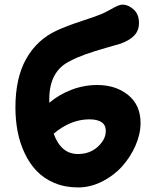

<svg xmlns="http://www.w3.org/2000/svg" viewBox="-20 -779 676 833"><path d="M318.8 34.2Q262.2 34.2 216.3 14.9Q170.4 -4.4 139.2 -37.1Q107.9 -69.8 86.9 -114.5Q65.9 -159.2 56.4 -208.7Q46.9 -258.3 46.9 -313Q46.9 -440.9 93.8 -523.9Q140.6 -606.9 225.1 -646Q266.6 -665.5 335 -688Q403.3 -710.4 422.9 -719.2Q439.5 -726.6 458.5 -737.3Q477.5 -748 489.3 -753.4Q501 -758.8 512.2 -758.8Q536.6 -758.8 559.8 -738Q583 -717.3 583 -679.2Q583 -647 563 -625.5Q543 -604 503.9 -589.8Q495.1 -586.9 441.4 -571.8Q387.7 -556.6 349.9 -543Q312 -529.3 284.2 -514.2Q193.8 -471.2 193.8 -348.1V-333Q235.8 -368.7 289.8 -389.4Q343.8 -410.2 401.9 -410.2Q482.4 -410.2 536.1 -366.7Q589.8 -323.2 589.8 -245.1Q589.8 -197.8 568.1 -147.9Q546.4 -98.1 510.5 -57.9Q474.6 -17.6 423.6 8.3Q372.6 34.2 318.8 34.2ZM367.2 -261.2Q287.1 -261.2 212.9 -199.2Q244.6 -110.8 317.9 -110.8Q370.1 -110.8 404.5 -142.6Q439 -174.3 439 -210.9Q439 -261.2 367.2 -261.2Z"/></svg>

Font: Shantell Sans Irregular
Style: Bold
Weight: 700
Designer: Stephen Nixon, Anya Danilova, Shantell Martin
Foundry: Arrow Type
Version: Version 1.006;[9816181b4]